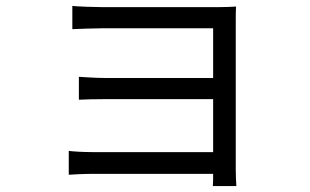

<svg xmlns="http://www.w3.org/2000/svg" viewBox="-20 -569 1040 645"><path d="M293 15H696C696 31 696 47 695 56H774C773 42 772 18 772 2V-496C772 -515 772 -536 773 -547C760 -546 734 -545 712 -545H325C299 -545 242 -547 223 -549V-471C241 -472 299 -474 325 -474H696V-307H334C300 -307 264 -310 245 -311V-234C265 -235 300 -236 335 -236H696V-58H293C259 -58 227 -60 211 -62V18C227 17 262 15 293 15Z"/></svg>

Font: Noto Sans KR Regular
Style: Regular
Weight: 400
Designer: Ryoko NISHIZUKA  (kana & ideographs); Paul D. Hunt (Latin, Greek & Cyrillic); Wenlong ZHANG  (bopomofo); Sandoll Communi
Foundry: Adobe Systems Incorporated
Version: Version 1.004;PS 1.004;hotconv 1.0.82;makeotf.lib2.5.63406